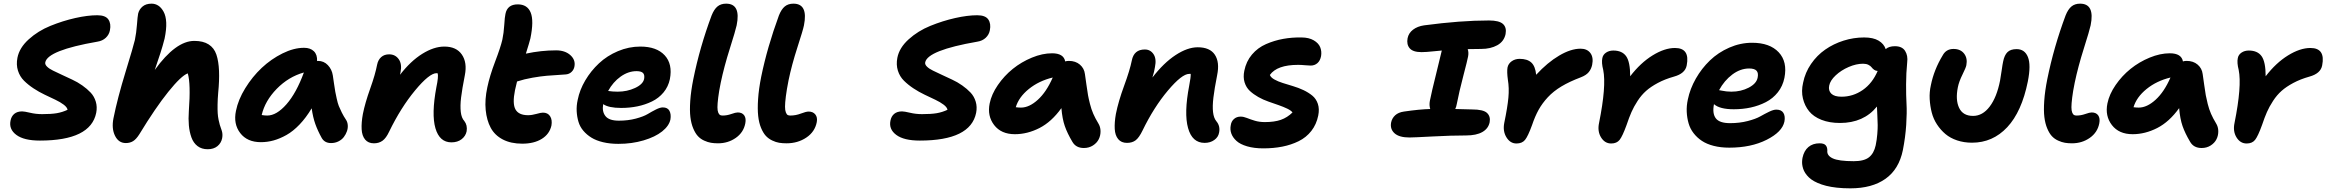

<svg xmlns="http://www.w3.org/2000/svg" viewBox="-20 -780 12844 1060"><path d="M200.2 -3.9Q112.3 -3.9 70.3 -35.2Q28.3 -66.4 38.1 -113.8Q42.5 -137.7 58.8 -151.4Q75.2 -165 102.1 -165Q114.7 -165 146.2 -157.5Q177.7 -149.9 212.9 -149.9Q262.7 -149.9 293.2 -155Q323.7 -160.2 353 -173.8Q350.6 -188 331.8 -202.1Q313 -216.3 285.9 -229.2Q258.8 -242.2 226.8 -257.3Q194.8 -272.5 165.3 -292Q135.7 -311.5 112.5 -334.5Q89.4 -357.4 79.1 -390.1Q68.8 -422.9 76.2 -460.9Q86.9 -516.1 138.4 -562.7Q189.9 -609.4 258.3 -637.2Q326.7 -665 395.3 -680.4Q463.9 -695.8 517.1 -695.8Q562.5 -695.8 578.4 -672.4Q594.2 -648.9 586.9 -612.8Q582.5 -588.9 564.2 -571.5Q545.9 -554.2 517.1 -549.8Q243.7 -502.4 230 -436Q227.5 -424.3 239.5 -412.4Q251.5 -400.4 272.9 -390.1Q294.4 -379.9 322.3 -366.7Q350.1 -353.5 378.9 -340.3Q407.7 -327.1 434.3 -308.3Q460.9 -289.6 480.5 -268.8Q500 -248 508.8 -219Q517.6 -189.9 511.2 -157.2Q480.5 -3.9 200.2 -3.9Z M674.8 9.8Q634.8 9.8 615 -30.3Q595.2 -70.3 606.4 -127Q628.9 -238.8 673.1 -382.8Q717.3 -526.9 724.6 -559.1Q732.9 -599.6 736.1 -643.8Q739.3 -688 742.7 -705.1Q748.5 -728.5 767.1 -744.1Q785.6 -759.8 816.9 -759.8Q836.9 -759.8 853.8 -749Q870.6 -738.3 883.3 -715.1Q896 -691.9 897.7 -655.3Q899.4 -618.7 888.7 -566.9Q884.3 -548.8 877.7 -526.4Q871.1 -503.9 865.7 -487.3Q860.4 -470.7 850.1 -440.7Q839.8 -410.6 834.5 -394Q950.2 -554.2 1052.7 -554.2Q1101.6 -554.2 1131.8 -534.9Q1162.1 -515.6 1174.6 -478.8Q1187 -441.9 1189.2 -388.7Q1191.4 -335.4 1184.6 -268.1Q1181.6 -232.4 1181.2 -203.1Q1180.7 -173.8 1181.9 -155Q1183.1 -136.2 1186.8 -118.4Q1190.4 -100.6 1193.4 -91.1Q1196.3 -81.5 1201.2 -67.9Q1202.6 -63.5 1203.6 -61Q1210.9 -40.5 1206.5 -17.1Q1201.2 9.8 1180.4 26.9Q1159.7 43.9 1126.5 43.9Q1093.3 43.9 1070.6 26.6Q1047.9 9.3 1036.9 -21.2Q1025.9 -51.8 1022.7 -87.6Q1019.5 -123.5 1022.5 -166Q1033.7 -318.8 1016.6 -375Q980.5 -361.8 909.2 -273.2Q837.9 -184.6 749.5 -39.1Q731.9 -11.2 714.6 -0.7Q697.3 9.8 674.8 9.8Z M1420.4 4.9Q1344.7 4.9 1306.2 -45.4Q1267.6 -95.7 1282.7 -168Q1294.9 -229.5 1334 -293Q1373 -356.4 1425 -405.3Q1477.1 -454.1 1539.6 -485.1Q1602.1 -516.1 1658.7 -516.1Q1693.4 -516.1 1712.9 -497.1Q1732.4 -478 1730.5 -442.9L1735.4 -443.8Q1768.1 -443.8 1790.3 -420.2Q1812.5 -396.5 1817.4 -363.8Q1818.8 -353.5 1824 -318.6Q1829.1 -283.7 1831.1 -273.2Q1833 -262.7 1838.9 -235.8Q1844.7 -209 1850.6 -194.6Q1856.4 -180.2 1866.9 -158.9Q1877.4 -137.7 1890.6 -118.2Q1898.4 -106.4 1899.9 -89.6Q1901.4 -72.8 1895.5 -55.7Q1889.6 -38.6 1878.4 -23.7Q1867.2 -8.8 1848.6 0.5Q1830.1 9.8 1807.6 9.8Q1772.5 9.8 1756.3 -18.1Q1733.9 -58.6 1720.7 -95.7Q1707.5 -132.8 1700.7 -182.1Q1669.9 -130.4 1634 -92.8Q1598.1 -55.2 1561.5 -34.7Q1524.9 -14.2 1490.2 -4.6Q1455.6 4.9 1420.4 4.9ZM1455.6 -142.1Q1506.8 -142.1 1561.5 -204.3Q1616.2 -266.6 1657.7 -379.9Q1572.8 -356 1507.8 -289.6Q1442.9 -223.1 1424.8 -145Q1439.5 -142.1 1455.6 -142.1Z M2472.2 5.9Q2406.7 5.9 2384 -71.8Q2361.3 -149.4 2389.2 -298.8Q2401.4 -356 2396.5 -375Q2394.5 -376 2390.1 -376Q2350.6 -376 2271.7 -281Q2192.9 -186 2128.4 -53.2Q2111.8 -17.6 2092 -3.2Q2072.3 11.2 2044.4 11.2Q2013.2 11.2 1995.8 -9.5Q1978.5 -30.3 1976.6 -66.4Q1974.6 -102.5 1983.4 -150.9Q1995.6 -211.9 2023.7 -290.5Q2051.8 -369.1 2062 -422.9Q2067.4 -449.7 2084.5 -464.8Q2101.6 -480 2128.4 -480Q2162.1 -480 2181.2 -453.4Q2200.2 -426.8 2191.4 -381.8L2188.5 -367.2Q2246.6 -442.4 2311 -482.7Q2375.5 -522.9 2433.1 -522.9Q2499.5 -522.9 2529.8 -478.8Q2560.1 -434.6 2546.4 -365.2Q2531.2 -288.1 2525.6 -241.9Q2520 -195.8 2523.9 -162.1Q2527.8 -128.4 2543.5 -111.8Q2561.5 -88.4 2556.2 -55.2Q2550.8 -28.8 2528.6 -11.5Q2506.3 5.9 2472.2 5.9Z M2863.3 13.2Q2800.3 13.2 2755.9 -10Q2711.4 -33.2 2689.2 -74.5Q2667 -115.7 2661.4 -172.9Q2655.8 -230 2670.4 -297.9Q2683.6 -361.3 2713.6 -440.2Q2743.7 -519 2753.4 -561Q2761.2 -597.7 2763.9 -642.1Q2766.6 -686.5 2770.5 -703.1Q2780.8 -755.9 2838.4 -755.9Q2891.6 -755.9 2909.9 -710.4Q2928.2 -665 2908.2 -567.9Q2903.3 -547.4 2883.3 -483.9Q2967.8 -502 3050.3 -502Q3099.6 -502 3128.9 -475.6Q3158.2 -449.2 3151.4 -413.1Q3148.4 -395.5 3135.5 -383.1Q3122.6 -370.6 3103.5 -369.1Q3033.2 -364.7 2999.3 -361.8Q2965.3 -358.9 2920.2 -351.1Q2875 -343.3 2834.5 -330.1Q2825.7 -294.9 2823.2 -282.2Q2808.1 -207.5 2825.9 -175.8Q2843.8 -144 2895.5 -144Q2916.5 -144 2941.4 -151.1Q2966.3 -158.2 2977.5 -158.2Q3004.4 -158.2 3017.1 -138.2Q3029.8 -118.2 3024.4 -86.9Q3013.7 -39.6 2970.9 -13.2Q2928.2 13.2 2863.3 13.2Z M3394 14.2Q3347.2 14.2 3309.3 5.1Q3271.5 -3.9 3245.4 -20Q3219.2 -36.1 3200.4 -58.3Q3181.6 -80.6 3173.6 -107.7Q3165.5 -134.8 3163.8 -165.5Q3162.1 -196.3 3169.4 -229Q3180.2 -283.7 3211.2 -336.2Q3242.2 -388.7 3286.9 -430.4Q3331.5 -472.2 3391.6 -497.6Q3451.7 -522.9 3515.1 -522.9Q3605 -522.9 3649.7 -474.6Q3694.3 -426.3 3678.2 -342.8Q3669.4 -301.3 3643.3 -269.8Q3617.2 -238.3 3579.6 -220Q3542 -201.7 3499.3 -192.9Q3456.5 -184.1 3409.2 -184.1Q3340.3 -184.1 3310.1 -205.1Q3302.7 -164.1 3322.8 -138.9Q3342.8 -113.8 3396.5 -113.8Q3447.3 -113.8 3490.2 -125.2Q3533.2 -136.7 3555.9 -150.4Q3578.6 -164.1 3601.3 -175.5Q3624 -187 3639.2 -187Q3666 -187 3676 -168Q3686 -148.9 3681.2 -120.1Q3673.8 -85 3635.5 -54.4Q3597.2 -23.9 3533 -4.9Q3468.8 14.2 3394 14.2ZM3494.1 -387.2Q3448.7 -387.2 3406.5 -357.2Q3364.3 -327.1 3337.4 -277.8Q3361.8 -273.9 3390.1 -273.9Q3441.9 -273.9 3485.8 -294.2Q3529.8 -314.5 3536.1 -344.2Q3540 -366.2 3530.3 -376.7Q3520.5 -387.2 3494.1 -387.2Z M3943.8 11.2Q3922.9 11.2 3905.3 8.3Q3887.7 5.4 3867.7 -3.7Q3847.7 -12.7 3833.3 -28.1Q3818.8 -43.5 3807.4 -70.6Q3795.9 -97.7 3791.5 -133.8Q3787.1 -169.9 3790.8 -223.4Q3794.4 -276.9 3807.6 -342.8Q3843.3 -519.5 3908.7 -694.8Q3922.4 -729 3941.2 -744.4Q3960 -759.8 3988.8 -759.8Q4071.3 -759.8 4046.9 -640.1Q4041 -612.3 4009.3 -512Q3977.5 -411.6 3959 -323.2Q3949.2 -275.4 3945.1 -241.2Q3940.9 -207 3940.9 -188Q3940.9 -168.9 3945.3 -158.4Q3949.7 -147.9 3955.3 -145Q3960.9 -142.1 3969.7 -142.1Q3993.2 -142.1 4017.3 -150.6Q4041.5 -159.2 4052.7 -159.2Q4077.6 -159.2 4088.9 -142.8Q4100.1 -126.5 4094.7 -99.1Q4085 -48.8 4042.2 -18.8Q3999.5 11.2 3943.8 11.2Z M4322.3 11.2Q4300.3 11.2 4282 8.3Q4263.7 5.4 4243.2 -4.4Q4222.7 -14.2 4208 -30Q4193.4 -45.9 4181.6 -74Q4169.9 -102.1 4165.8 -139.9Q4161.6 -177.7 4165.3 -233.2Q4168.9 -288.6 4182.6 -356.9Q4215.8 -519 4280.3 -694.8Q4293.9 -729 4312.7 -744.4Q4331.5 -759.8 4360.4 -759.8Q4442.4 -759.8 4418.5 -640.1Q4413.6 -614.7 4382.3 -518.3Q4351.1 -421.9 4333.5 -336.9Q4323.2 -285.2 4318.6 -248.3Q4314 -211.4 4314 -191.2Q4314 -170.9 4318.6 -159.4Q4323.2 -147.9 4328.9 -145Q4334.5 -142.1 4343.3 -142.1Q4373 -142.1 4401.6 -153.1Q4430.2 -164.1 4444.3 -164.1Q4468.3 -164.1 4481.2 -148.2Q4494.1 -132.3 4489.3 -106Q4479 -52.2 4431.6 -20.5Q4384.3 11.2 4322.3 11.2Z M5058.1 -3.9Q4970.2 -3.9 4928.2 -35.2Q4886.2 -66.4 4896 -113.8Q4900.4 -137.7 4916.7 -151.4Q4933.1 -165 4960 -165Q4972.7 -165 5004.2 -157.5Q5035.6 -149.9 5070.8 -149.9Q5120.6 -149.9 5151.1 -155Q5181.6 -160.2 5210.9 -173.8Q5208.5 -188 5189.7 -202.1Q5170.9 -216.3 5143.8 -229.2Q5116.7 -242.2 5084.7 -257.3Q5052.7 -272.5 5023.2 -292Q4993.7 -311.5 4970.5 -334.5Q4947.3 -357.4 4937 -390.1Q4926.8 -422.9 4934.1 -460.9Q4944.8 -516.1 4996.3 -562.7Q5047.9 -609.4 5116.2 -637.2Q5184.6 -665 5253.2 -680.4Q5321.8 -695.8 5375 -695.8Q5420.4 -695.8 5436.3 -672.4Q5452.1 -648.9 5444.8 -612.8Q5440.4 -588.9 5422.1 -571.5Q5403.8 -554.2 5375 -549.8Q5101.6 -502.4 5087.9 -436Q5085.4 -424.3 5097.4 -412.4Q5109.4 -400.4 5130.9 -390.1Q5152.3 -379.9 5180.2 -366.7Q5208 -353.5 5236.8 -340.3Q5265.6 -327.1 5292.2 -308.3Q5318.8 -289.6 5338.4 -268.8Q5357.9 -248 5366.7 -219Q5375.5 -189.9 5369.1 -157.2Q5338.4 -3.9 5058.1 -3.9Z M5583 -39.1Q5507.3 -39.1 5468.5 -89.6Q5429.7 -140.1 5443.8 -209Q5454.1 -259.8 5489 -310.5Q5523.9 -361.3 5571.5 -399.7Q5619.1 -438 5677 -461.9Q5734.9 -485.8 5788.1 -485.8Q5852.5 -485.8 5860.8 -440.9Q5869.6 -443.8 5880.9 -443.8Q5918 -443.8 5941.9 -423.3Q5965.8 -402.8 5969.7 -371.1Q5972.7 -351.1 5978 -312.3Q5983.4 -273.4 5986.8 -254.4Q5990.2 -235.4 5997.6 -206.1Q6004.9 -176.8 6015.9 -151.6Q6026.9 -126.5 6043 -100.1Q6055.7 -80.1 6055.9 -55.9Q6056.2 -31.7 6045.9 -11.2Q6035.6 9.3 6013.9 23.2Q5992.2 37.1 5963.9 37.1Q5919.4 37.1 5899.9 2Q5872.6 -43.9 5858.6 -84Q5844.7 -124 5839.8 -183.1Q5785.6 -107.4 5718.8 -73.2Q5651.9 -39.1 5583 -39.1ZM5616.7 -186Q5662.1 -186 5709.7 -229.2Q5757.3 -272.5 5792 -352.1Q5715.3 -333.5 5659.9 -288.6Q5604.5 -243.7 5587.9 -188Q5603.5 -186 5616.7 -186Z M6630.4 8.8Q6562 8.8 6539.1 -73Q6516.1 -154.8 6545.4 -307.1Q6554.7 -355 6553.7 -372.1H6545.4Q6505.4 -372.1 6427.7 -280Q6350.1 -188 6287.6 -59.1Q6268.6 -20 6249.8 -5.6Q6231 8.8 6201.7 8.8Q6170.4 8.8 6153.3 -12Q6136.2 -32.7 6134.3 -68.1Q6132.3 -103.5 6140.6 -150.9Q6154.3 -219.7 6186 -306.2Q6217.8 -392.6 6228.5 -445.8Q6240.2 -506.8 6300.3 -506.8Q6331.1 -506.8 6348.4 -481Q6365.7 -455.1 6356.4 -410.2Q6353 -385.7 6342.3 -352.1Q6404.8 -433.1 6470.5 -476.1Q6536.1 -519 6592.3 -519Q6659.7 -519 6687 -477.8Q6714.4 -436.5 6699.7 -365.2Q6684.6 -288.6 6679 -241.2Q6673.3 -193.8 6677 -161.1Q6680.7 -128.4 6695.3 -110.8Q6717.8 -84 6710.4 -47.9Q6706.1 -22.9 6683.8 -7.1Q6661.6 8.8 6630.4 8.8Z M6954.6 39.1Q6903.3 39.1 6865 27.8Q6826.7 16.6 6806.2 -2.2Q6785.6 -21 6777.8 -43.2Q6770 -65.4 6774.9 -88.9Q6777.8 -109.9 6792.5 -123Q6807.1 -136.2 6829.6 -136.2Q6845.2 -136.2 6864 -128.7Q6882.8 -121.1 6907.7 -113.5Q6932.6 -106 6962.9 -106Q7015.6 -106 7051.3 -118.4Q7086.9 -130.9 7115.7 -159.2Q7107.9 -169.9 7086.7 -180.2Q7065.4 -190.4 7039.3 -199.5Q7013.2 -208.5 6983.2 -219Q6953.1 -229.5 6926.8 -244.4Q6900.4 -259.3 6880.1 -278.1Q6859.9 -296.9 6851.1 -325.4Q6842.3 -354 6849.6 -389.2Q6859.9 -440.9 6891.8 -478.8Q6923.8 -516.6 6969.7 -536.6Q7015.6 -556.6 7064.5 -565.4Q7113.3 -574.2 7166.5 -573.2Q7206.5 -572.8 7232.9 -557.4Q7259.3 -542 7268.6 -519.3Q7277.8 -496.6 7273.4 -470.2Q7268.6 -444.8 7253.2 -431.4Q7237.8 -418 7215.8 -418Q7205.6 -418 7184.6 -419.9Q7163.6 -421.9 7146.5 -421.9Q7030.3 -421.9 6990.7 -366.2Q6996.1 -352.1 7015.9 -341.1Q7035.6 -330.1 7062 -321.8Q7088.4 -313.5 7118.7 -304.4Q7148.9 -295.4 7176.3 -282.5Q7203.6 -269.5 7224.9 -252.2Q7246.1 -234.9 7255.6 -206.8Q7265.1 -178.7 7257.8 -142.1Q7248 -93.3 7219.7 -57.1Q7191.4 -21 7149.7 -0.5Q7107.9 20 7059.6 29.5Q7011.2 39.1 6954.6 39.1Z M7761.2 -21Q7704.6 -21 7679 -44.2Q7653.3 -67.4 7660.2 -104Q7665 -127.4 7682.6 -143.6Q7700.2 -159.7 7731 -164.1Q7817.9 -176.8 7876 -178.2Q7869.6 -198.7 7874 -223.1Q7884.8 -277.3 7907.5 -367.4Q7930.2 -457.5 7935.1 -481Q7936.5 -490.2 7939.9 -501Q7922.9 -499.5 7898.2 -497.1Q7873.5 -494.6 7857.7 -493.4Q7841.8 -492.2 7828.1 -492.2Q7780.8 -492.2 7762.7 -513.4Q7744.6 -534.7 7751 -568.8Q7756.8 -597.7 7781.2 -616.2Q7805.7 -634.8 7842.3 -640.1Q8043.5 -667 8200.2 -667Q8256.3 -667 8277.6 -647.7Q8298.8 -628.4 8292 -591.8Q8283.2 -550.8 8246.3 -530.3Q8209.5 -509.8 8157.2 -509.8Q8105 -509.8 8083 -508.8Q8089.4 -489.7 8085 -467.8Q8081.5 -448.2 8058.6 -360.6Q8035.6 -272.9 8022.9 -207Q8020 -189.9 8014.2 -178.2Q8081.5 -175.8 8106.9 -175.8Q8168.9 -175.8 8189.5 -156.5Q8210 -137.2 8204.1 -105Q8196.8 -69.8 8163.6 -51Q8130.4 -32.2 8074.2 -32.2Q7993.7 -32.2 7888.9 -26.6Q7784.2 -21 7761.2 -21Z M8352.1 12.2Q8317.9 12.2 8296.9 -21.7Q8275.9 -55.7 8284.7 -101.1Q8302.7 -188 8307.6 -241Q8312.5 -293.9 8304.7 -339.8Q8298.8 -383.3 8302.7 -407.2Q8307.1 -428.7 8325.9 -441.9Q8344.7 -455.1 8369.6 -455.1Q8411.6 -455.1 8433.8 -435.1Q8456.1 -415 8460.9 -367.2Q8523.4 -435.1 8587.9 -473.1Q8652.3 -511.2 8706.1 -511.2Q8742.2 -511.2 8760.3 -487.1Q8778.3 -462.9 8770 -421.9Q8765.1 -398.9 8751.2 -381.8Q8737.3 -364.7 8707 -353Q8645 -329.6 8600.6 -303Q8556.2 -276.4 8525.4 -243.2Q8494.6 -210 8474.6 -174.1Q8454.6 -138.2 8438 -88.9Q8415.5 -27.3 8399.4 -7.6Q8383.3 12.2 8352.1 12.2Z M8875 12.2Q8839.8 12.2 8819.1 -21.5Q8798.3 -55.2 8808.1 -101.1Q8849.1 -304.7 8831.1 -394Q8820.8 -434.1 8826.2 -459Q8829.6 -478 8846.7 -489.5Q8863.8 -501 8886.7 -501Q8935.5 -501 8957.8 -469.5Q8980 -438 8980 -358.9Q9037.1 -433.1 9103.5 -474.1Q9169.9 -515.1 9227.1 -515.1Q9311 -515.1 9292 -418.9Q9283.7 -374 9221.2 -356.9Q9171.4 -342.8 9132.6 -322Q9093.8 -301.3 9067.9 -278.3Q9042 -255.4 9021 -223.1Q9000 -190.9 8987.1 -161.4Q8974.1 -131.8 8960 -89.8Q8937.5 -27.8 8921.6 -7.8Q8905.8 12.2 8875 12.2Z M9527.3 35.2Q9480 35.2 9441.4 25.4Q9402.8 15.6 9376 -2.2Q9349.1 -20 9330.1 -44.7Q9311 -69.3 9302.5 -98.9Q9293.9 -128.4 9292.2 -161.9Q9290.5 -195.3 9298.3 -231Q9310.5 -290 9342.5 -346.2Q9374.5 -402.3 9420.2 -446.3Q9465.8 -490.2 9527.1 -517.1Q9588.4 -543.9 9653.3 -543.9Q9750.5 -543.9 9799.8 -491.5Q9849.1 -439 9831.5 -350.1Q9822.3 -304.7 9795.2 -270.5Q9768.1 -236.3 9729.2 -216.3Q9690.4 -196.3 9645.8 -186.5Q9601.1 -176.8 9551.8 -176.8Q9474.1 -176.8 9442.4 -205.1V-204.1Q9432.6 -152.8 9452.9 -126.5Q9473.1 -100.1 9531.7 -100.1Q9584 -100.1 9628.9 -111.8Q9673.8 -123.5 9698.2 -137.5Q9722.7 -151.4 9746.8 -163.1Q9771 -174.8 9786.6 -174.8Q9814.9 -174.8 9825.9 -156.5Q9836.9 -138.2 9831.5 -108.9Q9819.8 -51.8 9733.4 -8.3Q9647 35.2 9527.3 35.2ZM9636.7 -401.9Q9588.4 -401.9 9543.9 -368.7Q9499.5 -335.4 9470.7 -282.2Q9475.6 -281.7 9486.8 -279.3Q9498 -276.9 9511 -275.4Q9523.9 -273.9 9538.6 -273.9Q9591.8 -273.9 9634.5 -296.1Q9677.2 -318.4 9683.6 -351.1Q9689 -377 9677.7 -389.4Q9666.5 -401.9 9636.7 -401.9Z M10195.3 259.8Q10155.3 259.8 10121.3 256.1Q10087.4 252.4 10061.8 245.8Q10036.1 239.3 10015.4 230.2Q9994.6 221.2 9980.2 210.7Q9965.8 200.2 9955.6 187.7Q9945.3 175.3 9939.7 163.3Q9934.1 151.4 9931.4 138.4Q9928.7 125.5 9929 114.3Q9929.2 103 9931.2 91.8Q9939.5 52.2 9963.9 31.7Q9988.3 11.2 10025.4 11.2Q10049.3 11.2 10058.8 21.5Q10068.4 31.7 10068.4 50.8Q10064.9 78.6 10097.9 94.2Q10130.9 109.9 10214.4 109.9Q10271 109.9 10298.3 88.4Q10325.7 66.9 10335.4 22Q10341.8 -8.8 10344.2 -39.8Q10346.7 -70.8 10346.4 -89.4Q10346.2 -107.9 10344.5 -142.6Q10342.8 -177.2 10342.3 -191.9Q10269 -101.1 10138.2 -101.1Q10080.1 -101.1 10036.1 -118.4Q9992.2 -135.7 9967.8 -165.8Q9943.4 -195.8 9933.6 -236.3Q9923.8 -276.9 9934.6 -323.2Q9945.8 -379.4 9978.5 -427Q10011.2 -474.6 10056.9 -506.3Q10102.5 -538.1 10158.2 -555.7Q10213.9 -573.2 10271.5 -573.2Q10321.8 -573.2 10351.3 -555.7Q10380.9 -538.1 10390.6 -508.8Q10408.2 -524.9 10441.4 -524.9Q10481.4 -524.9 10497.8 -498.8Q10514.2 -472.7 10509.3 -436Q10503.4 -376.5 10503.2 -314.7Q10502.9 -252.9 10505.6 -205.8Q10508.3 -158.7 10503.9 -90.8Q10499.5 -22.9 10485.4 48.8Q10463.9 154.3 10389.6 207Q10315.4 259.8 10195.3 259.8ZM10078.6 -307.1Q10073.2 -279.8 10090.3 -262.9Q10107.4 -246.1 10146.5 -246.1Q10210.4 -246.1 10263.7 -283Q10316.9 -319.8 10346.2 -388.2Q10335 -388.7 10326.4 -395Q10317.9 -401.4 10312.5 -408.7Q10307.1 -416 10295.2 -422.1Q10283.2 -428.2 10265.6 -428.2Q10228 -428.2 10186.3 -410.2Q10144.5 -392.1 10114.3 -363.8Q10084 -335.4 10078.6 -307.1Z M10867.2 7.8Q10822.8 7.8 10784.9 -4.9Q10747.1 -17.6 10720.5 -40Q10693.8 -62.5 10673.8 -93Q10653.8 -123.5 10644.8 -158.9Q10635.7 -194.3 10633.5 -232.9Q10631.3 -271.5 10640.1 -310.1Q10657.2 -395 10705.1 -474.1Q10724.1 -509.8 10765.1 -509.8Q10803.7 -509.8 10823.5 -484.1Q10843.3 -458.5 10835.9 -419.9Q10833.5 -406.7 10814.5 -368.4Q10795.4 -330.1 10789.1 -298.8Q10774.9 -229 10795.9 -184.6Q10816.9 -140.1 10873 -140.1Q10925.8 -140.1 10964.8 -191.7Q11003.9 -243.2 11022 -335Q11026.9 -361.3 11031.2 -393.3Q11035.6 -425.3 11039.1 -440.9Q11045.9 -475.1 11062.7 -491.9Q11079.6 -508.8 11113.3 -508.8Q11158.2 -508.8 11175.8 -465.1Q11193.4 -421.4 11175.3 -330.1Q11141.6 -163.1 11061.5 -77.6Q10981.4 7.8 10867.2 7.8Z M11418.9 11.2Q11397.9 11.2 11380.4 8.3Q11362.8 5.4 11342.8 -3.7Q11322.8 -12.7 11308.3 -28.1Q11293.9 -43.5 11282.5 -70.6Q11271 -97.7 11266.6 -133.8Q11262.2 -169.9 11265.9 -223.4Q11269.5 -276.9 11282.7 -342.8Q11318.4 -519.5 11383.8 -694.8Q11397.5 -729 11416.3 -744.4Q11435.1 -759.8 11463.9 -759.8Q11546.4 -759.8 11522 -640.1Q11516.1 -612.3 11484.4 -512Q11452.6 -411.6 11434.1 -323.2Q11424.3 -275.4 11420.2 -241.2Q11416 -207 11416 -188Q11416 -168.9 11420.4 -158.4Q11424.8 -147.9 11430.4 -145Q11436 -142.1 11444.8 -142.1Q11468.3 -142.1 11492.4 -150.6Q11516.6 -159.2 11527.8 -159.2Q11552.7 -159.2 11564 -142.8Q11575.2 -126.5 11569.8 -99.1Q11560.1 -48.8 11517.3 -18.8Q11474.6 11.2 11418.9 11.2Z M11753.9 -39.1Q11678.2 -39.1 11639.4 -89.6Q11600.6 -140.1 11614.7 -209Q11625 -259.8 11659.9 -310.5Q11694.8 -361.3 11742.4 -399.7Q11790 -438 11847.9 -461.9Q11905.8 -485.8 11959 -485.8Q12023.4 -485.8 12031.7 -440.9Q12040.5 -443.8 12051.8 -443.8Q12088.9 -443.8 12112.8 -423.3Q12136.7 -402.8 12140.6 -371.1Q12143.6 -351.1 12148.9 -312.3Q12154.3 -273.4 12157.7 -254.4Q12161.1 -235.4 12168.5 -206.1Q12175.8 -176.8 12186.8 -151.6Q12197.8 -126.5 12213.9 -100.1Q12226.6 -80.1 12226.8 -55.9Q12227.1 -31.7 12216.8 -11.2Q12206.5 9.3 12184.8 23.2Q12163.1 37.1 12134.8 37.1Q12090.3 37.1 12070.8 2Q12043.5 -43.9 12029.5 -84Q12015.6 -124 12010.7 -183.1Q11956.5 -107.4 11889.6 -73.2Q11822.8 -39.1 11753.9 -39.1ZM11787.6 -186Q11833 -186 11880.6 -229.2Q11928.2 -272.5 11962.9 -352.1Q11886.2 -333.5 11830.8 -288.6Q11775.4 -243.7 11758.8 -188Q11774.4 -186 11787.6 -186Z M12383.3 12.2Q12348.1 12.2 12327.4 -21.5Q12306.6 -55.2 12316.4 -101.1Q12357.4 -304.7 12339.4 -394Q12329.1 -434.1 12334.5 -459Q12337.9 -478 12355 -489.5Q12372.1 -501 12395 -501Q12443.8 -501 12466.1 -469.5Q12488.3 -438 12488.3 -358.9Q12545.4 -433.1 12611.8 -474.1Q12678.2 -515.1 12735.4 -515.1Q12819.3 -515.1 12800.3 -418.9Q12792 -374 12729.5 -356.9Q12679.7 -342.8 12640.9 -322Q12602.1 -301.3 12576.2 -278.3Q12550.3 -255.4 12529.3 -223.1Q12508.3 -190.9 12495.4 -161.4Q12482.4 -131.8 12468.3 -89.8Q12445.8 -27.8 12429.9 -7.8Q12414.1 12.2 12383.3 12.2Z"/></svg>

Font: Shantell Sans Irregular
Style: Bold Italic
Weight: 700
Italic angle: -11.31°
Designer: Stephen Nixon, Anya Danilova, Shantell Martin
Foundry: Arrow Type
Version: Version 1.006;[9816181b4]